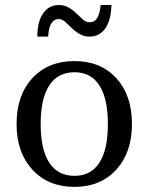

<svg xmlns="http://www.w3.org/2000/svg" viewBox="-20 -730 590 763"><path d="M275.9 -31.2Q341.3 -31.2 375 -83.5Q408.7 -135.7 408.7 -237.3Q408.7 -338.4 375 -390.6Q341.3 -442.9 275.9 -442.9Q210 -442.9 175.8 -390.6Q141.6 -338.4 141.6 -237.3Q141.6 -135.7 175.8 -83.5Q210 -31.2 275.9 -31.2ZM275.9 12.7Q171.4 12.7 108.6 -55.9Q45.9 -124.5 45.9 -237.3Q45.9 -351.6 108.6 -419.4Q171.4 -487.3 275.9 -487.3Q379.9 -487.3 442.1 -419.4Q504.4 -351.6 504.4 -237.3Q504.4 -124.5 442.1 -55.9Q379.9 12.7 275.9 12.7ZM272.9 -611.3 247.1 -635.7Q235.8 -647 228.5 -650.6Q221.2 -654.3 212.9 -654.3Q194.3 -654.3 183.6 -636.5Q172.9 -618.7 171.4 -584.5H128.4Q128.4 -644 151.4 -677Q174.3 -710 214.4 -710Q231.4 -710 245.6 -703.6Q259.8 -697.3 277.3 -682.6L302.7 -658.7Q313 -648.4 320.1 -645Q327.1 -641.6 336.9 -641.6Q356.9 -641.6 366.9 -659.4Q377 -677.2 379.9 -710H422.9Q421.4 -649.9 398.4 -617.2Q375.5 -584.5 335.9 -584.5Q318.4 -584.5 304.2 -590.8Q290 -597.2 272.9 -611.3Z"/></svg>

Font: KhunPaOh
Style: Regular
Weight: 400
Designer: Khon Soe Zaw Thu
Version: Version 1.00 July 11, 2016, initial release